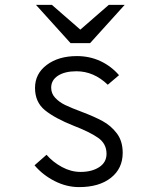

<svg xmlns="http://www.w3.org/2000/svg" viewBox="-20 -752 656 784"><path d="M121 -77 170 -120Q196 -90 233 -70Q270 -50 309 -50Q355 -50 385 -69.5Q415 -89 415 -124Q415 -165 381 -189Q347 -213 282 -238Q204 -269 163.5 -302Q123 -335 123 -393Q123 -451 171 -487Q219 -523 294 -523Q346 -523 390 -502.5Q434 -482 466 -445L420 -406Q363 -461 292 -461Q245 -461 217 -443Q189 -425 189 -394Q189 -370 205.5 -352.5Q222 -335 245.5 -323.5Q269 -312 312 -296Q365 -276 399 -257.5Q433 -239 457 -207.5Q481 -176 481 -128Q481 -64 433 -26Q385 12 303 12Q252 12 203.5 -12.5Q155 -37 121 -77ZM268 -576 127 -732H192L308 -631L424 -732H489L348 -576Z"/></svg>

Font: Overpass Mono Light
Style: Regular
Weight: 300
Monospace: yes
Designer: Delve Withrington, Dave Bailey
Foundry: Delve Fonts
Version: Version 1.000;DELV;Overpass